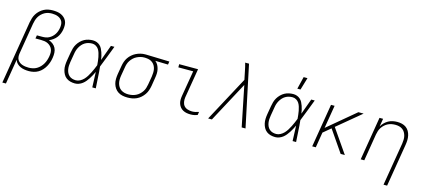

<svg xmlns="http://www.w3.org/2000/svg" viewBox="-67 -1377 4935 2222"><g transform="rotate(15 2400.0 -266.5)"><path d="M3 215 128 -541Q133 -567 141 -593Q149 -619 164 -643Q179 -667 200.5 -687Q222 -707 247 -720Q272 -733 299 -738Q326 -743 352 -743Q378 -743 403 -739.5Q428 -736 450 -726.5Q472 -717 490 -700.5Q508 -684 518 -662.5Q528 -641 529 -615.5Q530 -590 526 -564Q522 -538 512 -512Q502 -486 485.5 -464Q469 -442 445.5 -425Q422 -408 397 -398Q424 -389 446.5 -371.5Q469 -354 481.5 -329Q494 -304 495.5 -274Q497 -244 492 -214Q488 -186 479 -158.5Q470 -131 456 -105.5Q442 -80 421.5 -57.5Q401 -35 375.5 -20Q350 -5 321.5 1.5Q293 8 265 8Q238 8 212 4Q186 0 162.5 -10.5Q139 -21 121 -39Q103 -57 95 -82L46 215ZM253 -30Q276 -30 301 -35.5Q326 -41 348 -54Q370 -67 388 -86Q406 -105 418.5 -127Q431 -149 438.5 -172.5Q446 -196 450 -220Q454 -242 453.5 -264Q453 -286 445 -305Q437 -324 422.5 -338.5Q408 -353 389.5 -362Q371 -371 349.5 -374Q328 -377 306 -377H241L248 -416H313Q333 -416 353.5 -419.5Q374 -423 393 -433Q412 -443 428 -458Q444 -473 455.5 -491Q467 -509 474 -529Q481 -549 484 -569Q487 -588 486.5 -607.5Q486 -627 478.5 -643.5Q471 -660 457 -672.5Q443 -685 426 -692Q409 -699 390 -702Q371 -705 352 -705Q330 -705 308 -700.5Q286 -696 265.5 -684.5Q245 -673 227.5 -656Q210 -639 198.5 -619Q187 -599 180.5 -577.5Q174 -556 170 -534L108 -159Q105 -139 107 -119.5Q109 -100 118.5 -84.5Q128 -69 143 -58Q158 -47 176 -41Q194 -35 213.5 -32.5Q233 -30 253 -30Z M816 8Q787 8 760.5 1Q734 -6 712.5 -22Q691 -38 678 -62Q665 -86 659 -112.5Q653 -139 654 -168Q655 -197 660 -226L677 -326Q681 -351 688.5 -377Q696 -403 710 -426.5Q724 -450 744.5 -470.5Q765 -491 789 -504Q813 -517 839.5 -522.5Q866 -528 891 -528Q915 -528 936.5 -520Q958 -512 974.5 -497Q991 -482 1001 -462.5Q1011 -443 1018.5 -421.5Q1026 -400 1031 -378Q1036 -356 1039 -333Q1056 -380 1073 -426.5Q1090 -473 1107 -520H1149Q1123 -454 1098.5 -388Q1074 -322 1047 -257Q1054 -193 1057 -128.5Q1060 -64 1065 0H1023Q1021 -46 1019.5 -92Q1018 -138 1016 -184Q1006 -162 994.5 -140.5Q983 -119 970 -98.5Q957 -78 941 -58.5Q925 -39 905.5 -24Q886 -9 862.5 -0.5Q839 8 816 8ZM817 -30Q842 -30 866.5 -43Q891 -56 910 -76Q929 -96 943 -119Q957 -142 969 -165.5Q981 -189 991.5 -213.5Q1002 -238 1012 -263Q1010 -287 1007.5 -311Q1005 -335 1000.5 -358Q996 -381 989 -404Q982 -427 970 -446Q958 -465 937 -477.5Q916 -490 892 -490Q870 -490 848.5 -485Q827 -480 807 -468Q787 -456 772 -439Q757 -422 746 -402.5Q735 -383 728.5 -362Q722 -341 719 -319L702 -219Q698 -197 697 -174.5Q696 -152 699.5 -130.5Q703 -109 712 -90Q721 -71 736.5 -57Q752 -43 773 -36.5Q794 -30 817 -30Z M1445 8Q1415 8 1386 2Q1357 -4 1333.5 -19Q1310 -34 1294 -57Q1278 -80 1270 -107.5Q1262 -135 1262.5 -165Q1263 -195 1268 -226L1285 -326Q1289 -352 1298 -378.5Q1307 -405 1323 -428.5Q1339 -452 1361 -471Q1383 -490 1408.5 -502.5Q1434 -515 1461 -521.5Q1488 -528 1514 -528H1531L1807 -520L1801 -482L1648 -486Q1668 -470 1680 -448Q1692 -426 1698 -400.5Q1704 -375 1703 -348Q1702 -321 1697 -294L1681 -194Q1676 -167 1667 -140Q1658 -113 1641.5 -89Q1625 -65 1603 -45.5Q1581 -26 1554.5 -13.5Q1528 -1 1500 3.5Q1472 8 1445 8ZM1446 -30Q1468 -30 1491 -34.5Q1514 -39 1536 -49.5Q1558 -60 1576 -76.5Q1594 -93 1607.5 -113Q1621 -133 1628 -155.5Q1635 -178 1639 -201L1656 -301Q1659 -323 1660 -345.5Q1661 -368 1657 -389Q1653 -410 1643 -428.5Q1633 -447 1617 -460.5Q1601 -474 1581 -481Q1561 -488 1538 -489L1525 -490H1513Q1491 -490 1469 -484Q1447 -478 1426 -467.5Q1405 -457 1387.5 -440.5Q1370 -424 1357 -404.5Q1344 -385 1337 -363Q1330 -341 1327 -319L1310 -219Q1306 -195 1305.5 -171.5Q1305 -148 1310.5 -126Q1316 -104 1328 -85Q1340 -66 1358.5 -53.5Q1377 -41 1399.5 -35.5Q1422 -30 1446 -30Z M2202 8Q2178 8 2155 4Q2132 0 2111.5 -11Q2091 -22 2076.5 -39.5Q2062 -57 2054.5 -79Q2047 -101 2047 -125Q2047 -149 2051 -173L2103 -482H1925V-520H2151L2092 -167Q2088 -139 2092.5 -112Q2097 -85 2113 -66Q2129 -47 2155.5 -38.5Q2182 -30 2209 -30Q2230 -30 2250.5 -34.5Q2271 -39 2290 -46L2284 -8Q2265 0 2244 4Q2223 8 2202 8Z M2813 0 2715 -483 2456 0H2411L2701 -540L2681 -637Q2676 -662 2670.5 -686.5Q2665 -711 2658 -735H2704L2859 0Z M3216 8Q3187 8 3160.5 1Q3134 -6 3112.5 -22Q3091 -38 3078 -62Q3065 -86 3059 -112.5Q3053 -139 3054 -168Q3055 -197 3060 -226L3077 -326Q3081 -351 3088.5 -377Q3096 -403 3110 -426.5Q3124 -450 3144.5 -470.5Q3165 -491 3189 -504Q3213 -517 3239.5 -522.5Q3266 -528 3291 -528Q3315 -528 3336.5 -520Q3358 -512 3374.5 -497Q3391 -482 3401 -462.5Q3411 -443 3418.5 -421.5Q3426 -400 3431 -378Q3436 -356 3439 -333Q3456 -380 3473 -426.5Q3490 -473 3507 -520H3549Q3523 -454 3498.5 -388Q3474 -322 3447 -257Q3454 -193 3457 -128.5Q3460 -64 3465 0H3423Q3421 -46 3419.5 -92Q3418 -138 3416 -184Q3406 -162 3394.5 -140.5Q3383 -119 3370 -98.5Q3357 -78 3341 -58.5Q3325 -39 3305.5 -24Q3286 -9 3262.5 -0.5Q3239 8 3216 8ZM3217 -30Q3242 -30 3266.5 -43Q3291 -56 3310 -76Q3329 -96 3343 -119Q3357 -142 3369 -165.5Q3381 -189 3391.5 -213.5Q3402 -238 3412 -263Q3410 -287 3407.5 -311Q3405 -335 3400.5 -358Q3396 -381 3389 -404Q3382 -427 3370 -446Q3358 -465 3337 -477.5Q3316 -490 3292 -490Q3270 -490 3248.5 -485Q3227 -480 3207 -468Q3187 -456 3172 -439Q3157 -422 3146 -402.5Q3135 -383 3128.5 -362Q3122 -341 3119 -319L3102 -219Q3098 -197 3097 -174.5Q3096 -152 3099.5 -130.5Q3103 -109 3112 -90Q3121 -71 3136.5 -57Q3152 -43 3173 -36.5Q3194 -30 3217 -30ZM3319 -600 3355 -748H3401L3357 -600Z M3999 0 3821 -259 3731 -184 3701 0H3658L3744 -520H3787L3741 -243L4072 -520H4135L3852 -285L4049 0Z M4570 215 4656 -301Q4659 -324 4660 -347.5Q4661 -371 4655.5 -393Q4650 -415 4639 -434Q4628 -453 4610 -466Q4592 -479 4570 -484.5Q4548 -490 4524 -490Q4502 -490 4480 -486Q4458 -482 4436.5 -471.5Q4415 -461 4397 -444.5Q4379 -428 4366 -408.5Q4353 -389 4346 -367Q4339 -345 4335 -323L4282 0H4239L4325 -520H4368L4352 -424Q4366 -449 4386.5 -469.5Q4407 -490 4431.5 -503.5Q4456 -517 4483 -522.5Q4510 -528 4537 -528Q4566 -528 4593.5 -521.5Q4621 -515 4643 -499Q4665 -483 4678.5 -459.5Q4692 -436 4698 -408.5Q4704 -381 4703 -352Q4702 -323 4697 -294L4613 215Z"/></g></svg>

Font: Iosevka XLt Ex Obl
Style: Regular
Weight: 200
Width: 7
Italic angle: -9°
Monospace: yes
Designer: Belleve Invis
Foundry: Belleve Invis
Version: Version 32.5.0; ttfautohint (v1.8.4)